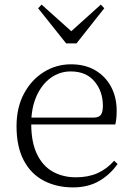

<svg xmlns="http://www.w3.org/2000/svg" viewBox="-20 -802 576 836"><path d="M298 14Q227 14 171 -15Q115 -44 83.5 -103.5Q52 -163 52 -252Q52 -334 84.5 -394.5Q117 -455 171 -488.5Q225 -522 289 -522Q351 -522 395.5 -495.5Q440 -469 464 -423.5Q488 -378 488 -320Q488 -283 482 -260H82V-290H387Q411 -290 419.5 -302.5Q428 -315 428 -341Q428 -404 391.5 -447.5Q355 -491 288 -491Q240 -491 201 -463Q162 -435 139 -383.5Q116 -332 116 -263Q116 -183 141 -131Q166 -79 210 -54.5Q254 -30 311 -30Q364 -30 404.5 -48Q445 -66 477 -102L492 -88Q459 -41 411 -13.5Q363 14 298 14ZM161 -782 314 -645H267L419 -782L434 -766L313 -613H268L146 -766Z"/></svg>

Font: Noto Serif KR
Style: Regular
Weight: 200
Designer: Ryoko NISHIZUKA 西塚涼子 (kana & ideographs); Frank Grießhammer (Latin, Greek & Cyrillic); Wenlong ZHANG 张文龙 (bopomofo); San
Foundry: Adobe
Version: Version 2.001;hotconv 1.1.0;makeotfexe 2.6.0